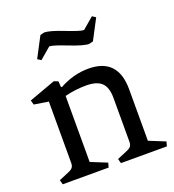

<svg xmlns="http://www.w3.org/2000/svg" viewBox="-126 -782 799 880"><g transform="rotate(-20 273.5 -341.5)"><path d="M384 -293Q384 -344 360.5 -366.5Q337 -389 285 -389Q233 -389 181 -376V-54L260 -22L254 0H30L24 -22L69 -41Q87 -48 93.5 -56Q100 -64 100 -79V-378L30 -389L24 -411L153 -458L173 -450L175 -422L179 -420Q248 -458 321 -458Q465 -458 465 -305V-54L544 -22L538 0H314L308 -22L353 -41Q371 -48 377.5 -56Q384 -64 384 -79ZM363 -631Q363 -631 364 -631L419 -678L436 -667L384 -568L364 -563Q338 -563 272 -589Q206 -615 189 -615Q189 -615 188 -615L133 -568L116 -579L168 -678L188 -683Q214 -683 280 -657Q346 -631 363 -631Z"/></g></svg>

Font: Fenix
Style: Regular
Weight: 400
Designer: Fernando Diaz
Foundry: Fernando Diaz
Version: 004.301